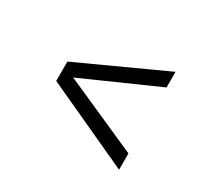

<svg xmlns="http://www.w3.org/2000/svg" viewBox="-96 -738 824 756"><g transform="rotate(30 316.0 -359.5)"><path d="M121 -404 510 -582V-511L172 -361L510 -211V-137L121 -316Z"/></g></svg>

Font: Wix Madefor Text
Style: Regular
Weight: 400
Designer: Dalton Maag Ltd
Foundry: Dalton Maag Ltd
Version: Version 3.100